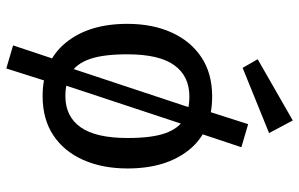

<svg xmlns="http://www.w3.org/2000/svg" viewBox="-194 -648 971 624"><g transform="rotate(90 292.0 -335.5)"><path d="M293 -539Q406 -539 466.5 -464Q527 -389 527 -264Q527 -183 499.5 -120.5Q472 -58 419.5 -23Q367 12 292 12Q180 12 118.5 -63Q57 -138 57 -263Q57 -345 85 -407Q113 -469 165.5 -504Q218 -539 293 -539ZM293 -465Q227 -465 191.5 -416Q156 -367 156 -263Q156 -185 171.5 -141Q187 -97 217.5 -79.5Q248 -62 292 -62Q358 -62 393 -111.5Q428 -161 428 -264Q428 -343 412.5 -386.5Q397 -430 367 -447.5Q337 -465 293 -465ZM344 -534 383 -656 458 -634 416 -508 384 -446 254 -53 241 7 202 130 127 108 172 -27 200 -77 331 -472ZM172 -687 371 -801 412 -724 200 -638Z"/></g></svg>

Font: Fira Sans Variable
Style: Regular
Weight: 400
Designer: Carrois Corporate & Edenspiekermann AG
Foundry: Carrois Corporate GbR & Edenspiekermann AG
Version: Version 4.202